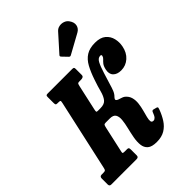

<svg xmlns="http://www.w3.org/2000/svg" viewBox="-322 -1162 1317 1317"><g transform="rotate(-45 336.5 -503.5)"><path d="M577.5 -128.5Q563 -89.5 542 -56.8Q521 -24 489 -4.5Q457 15 409 15Q361 15 340 -3.5Q319 -22 315.8 -52.5Q312.5 -83 319.2 -119.8Q326 -156.5 335 -193Q344 -229.5 347 -260Q350 -290.5 339 -309Q328 -327.5 294.5 -327.5H255Q242.5 -327.5 238.8 -322.8Q235 -318 231.5 -301.5L189.5 -112Q186.5 -100.5 190 -97.8Q193.5 -95 205.5 -95H230Q238.5 -95 242.2 -91.2Q246 -87.5 246 -74.5V-17Q246 0 226 0H-19Q-36 0 -36 -18V-75Q-36 -95 -17.5 -95H-1.5Q12 -95 17 -98Q22 -101 25 -114.5L139.5 -631.5Q143.5 -648 140.5 -651.5Q137.5 -655 121 -655H113.5Q102.5 -655 99.8 -659.2Q97 -663.5 97 -677V-733Q97 -743.5 100.5 -746.8Q104 -750 114.5 -750H350.5Q361.5 -750 365.5 -747.2Q369.5 -744.5 369.5 -733V-676Q369.5 -663 361.2 -659Q353 -655 344 -655H329.5Q315.5 -655 312 -652Q308.5 -649 304.5 -631.5L263.5 -446.5Q260 -431 261.5 -426.8Q263 -422.5 273 -422.5H299.5Q338 -422.5 355 -444Q372 -465.5 381.8 -503Q391.5 -540.5 408 -588.5Q427 -645 448.8 -685Q470.5 -725 503.8 -746Q537 -767 589.5 -767Q641 -767 668.5 -743.8Q696 -720.5 704.2 -685.8Q712.5 -651 705.5 -616Q696 -565 662.2 -535Q628.5 -505 583.5 -505Q544 -505 524 -526.2Q504 -547.5 512.5 -585.5Q518.5 -612 529 -625Q539.5 -638 549.2 -646.5Q559 -655 562 -667.5Q564 -678.5 552.5 -678.5Q530 -678.5 516 -652.2Q502 -626 486.5 -576Q471 -528.5 462 -496.8Q453 -465 444.5 -444.2Q436 -423.5 421 -409Q409.5 -396.5 412.2 -389.8Q415 -383 425.8 -378.8Q436.5 -374.5 449.8 -370.8Q463 -367 472 -360.5Q495.5 -341.5 502.5 -315.5Q509.5 -289.5 506 -260.5Q502.5 -231.5 495 -204Q487.5 -176.5 481.8 -153.8Q476 -131 478 -117.8Q480 -104.5 496 -104.5Q506 -104.5 515 -114Q524 -123.5 534.5 -152Q539 -162 550 -159.5L573 -153.5Q583.5 -150.5 581.8 -142.8Q580 -135 577.5 -128.5ZM569.5 -995Q590 -967 584.5 -941Q579 -915 553.5 -901L412.5 -823.5Q402.5 -817.5 395 -825.5L358.5 -863.5Q350 -872.5 358.5 -880.5L466 -1000.5Q479.5 -1016 499.5 -1020Q519.5 -1024 538.8 -1017.5Q558 -1011 569.5 -995Z"/></g></svg>

Font: Besley* Condensed
Style: Bold Italic
Weight: 700
Width: 3
Italic angle: -13°
Designer: Owen Earl
Foundry: indestructible type*
Version: Version 3.000; ttfautohint (v1.8.3)